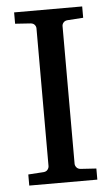

<svg xmlns="http://www.w3.org/2000/svg" viewBox="-50 -706 431 741"><g transform="rotate(-5 165.0 -335.5)"><path d="M33.2 0V-43L92.8 -46.9Q103.5 -47.9 108.6 -54.7Q113.8 -61.5 113.8 -68.8V-602.1Q113.8 -609.4 108.6 -615.7Q103.5 -622.1 92.8 -623L33.2 -627V-670.9H296.9V-627L235.8 -623Q225.6 -622.1 220.2 -615.7Q214.8 -609.4 214.8 -602.1V-68.8Q214.8 -61.5 220.2 -54.7Q225.6 -47.9 235.8 -46.9L296.9 -43V0Z"/></g></svg>

Font: BabelStone Ogham Pictish
Style: Regular
Weight: 400
Designer: Andrew West
Foundry: BabelStone
Version: Version 1.02 March 14, 2022